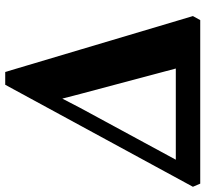

<svg xmlns="http://www.w3.org/2000/svg" viewBox="-64 -740 786 735"><g transform="rotate(-90 329.5 -373.0)"><path d="M-6.5 0 -18.5 -28 372 -746.5H421L635 -28L619.5 0ZM319 -528 284 -460.5 57.5 -42.5 40 -93.5H508L445.5 -51L337 -458.5Z"/></g></svg>

Font: Merriweather 96pt Black
Style: Italic
Weight: 900
Italic angle: -7.8°
Version: Version 2.101